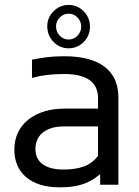

<svg xmlns="http://www.w3.org/2000/svg" viewBox="-20 -761 574 791"><path d="M392.6 -43.5Q373 -26.9 353.5 -16.4Q334 -5.9 313.5 0.2Q293 6.3 271 8.5Q249 10.7 224.1 10.7Q179.7 10.7 145.3 -0.2Q110.8 -11.2 87.2 -31.5Q63.5 -51.8 51.3 -80.3Q39.1 -108.9 39.1 -144Q39.1 -184.1 54.4 -215.6Q69.8 -247.1 97.4 -268.8Q125 -290.5 162.6 -302Q200.2 -313.5 244.6 -313.5H383.8V-357.4Q383.8 -380.4 375.7 -398.7Q367.7 -417 350.8 -429.7Q334 -442.4 307.6 -449.2Q281.2 -456.1 244.6 -456.1Q223.6 -456.1 206.1 -455.1Q188.5 -454.1 172.9 -452.1Q157.2 -450.2 142.3 -447.3Q127.4 -444.3 111.8 -439.9V-515.1Q127.4 -518.1 142.6 -520.8Q157.7 -523.4 173.6 -525.4Q189.5 -527.3 206.8 -528.3Q224.1 -529.3 244.6 -529.3Q303.7 -529.3 345.9 -517.1Q388.2 -504.9 415.3 -482.4Q442.4 -460 455.1 -428.7Q467.8 -397.5 467.8 -359.4V0H392.6ZM383.8 -240.2H244.6Q212.9 -240.2 190.2 -232.7Q167.5 -225.1 153.3 -212.4Q139.2 -199.7 132.6 -183.1Q126 -166.5 126 -147.9Q126 -125 134.5 -108.9Q143.1 -92.8 158.4 -82.5Q173.8 -72.3 194.8 -67.4Q215.8 -62.5 240.7 -62.5Q291 -62.5 325 -75Q358.9 -87.4 383.8 -118.2ZM174.8 -653.3Q174.8 -689 200.9 -714.8Q227.1 -740.7 262.7 -740.7Q298.8 -740.7 324.7 -714.6Q350.6 -688.5 350.6 -651.4Q350.6 -613.8 324.7 -587.9Q298.8 -562 263.2 -562Q226.6 -562 200.7 -588.1Q174.8 -614.3 174.8 -653.3ZM210.9 -652.3Q210.9 -629.4 226.3 -613.8Q241.7 -598.1 262.7 -598.1Q283.7 -598.1 299.1 -613.8Q314.5 -629.4 314.5 -651.4Q314.5 -673.3 299.3 -689Q284.2 -704.6 262.7 -704.6Q241.7 -704.6 226.3 -689.2Q210.9 -673.8 210.9 -652.3Z"/></svg>

Font: Arian AMU
Style: Regular
Weight: 400
Designer: Ruben Hakobyan (Tarumian)
Foundry: Ruben Hakobyan (Tarumian)
Version: Version 4.003